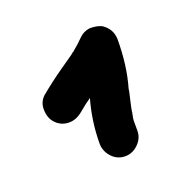

<svg xmlns="http://www.w3.org/2000/svg" viewBox="-71 -776 477 471"><g transform="rotate(-20 167.5 -540.5)"><path d="M182 -378Q162 -378 148 -392.5Q134 -407 133 -427Q133 -486 149 -542Q134 -532 117 -517.5Q100 -503 81 -503Q61 -503 47 -517Q33 -531 33 -555Q33 -573 46 -586Q76 -611 109 -634L142 -657L148 -662H149L151 -664Q166 -676 178 -688.5Q190 -701 207 -703Q226 -703 238 -697Q261 -682 262 -655Q262 -586 246 -531L245 -524Q234 -478 234 -471Q233 -469 233 -466L232 -462L231 -454V-427Q231 -407 216 -392.5Q201 -378 182 -378Z"/></g></svg>

Font: Bad Comic
Style: Regular
Weight: 400
Designer: GGBotNet
Foundry: f0n7
Version: 0.9